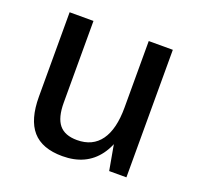

<svg xmlns="http://www.w3.org/2000/svg" viewBox="-102 -648 783 764"><g transform="rotate(20 289.5 -266.0)"><path d="M169 -194Q169 -131 193 -101.5Q217 -72 269 -72Q335 -72 369 -119.5Q403 -167 403 -258L440 -329V-268Q440 -133 388 -62.5Q336 8 236 8Q150 8 109 -39Q68 -86 68 -183V-540H169ZM505 0H432L403 -162V-540H505Z"/></g></svg>

Font: Pathway Extreme SemiCondensed Medium
Style: Regular
Weight: 500
Width: 4
Version: Version 1.001;gftools[0.9.26]